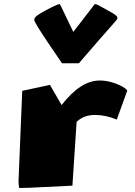

<svg xmlns="http://www.w3.org/2000/svg" viewBox="-20 -911 657 936"><path d="M147 -813.5 148.4 -820.3Q148.4 -831.5 204.3 -861.3Q260.3 -891.1 271 -891.1Q272 -891.1 277.8 -879.4L337.4 -755.4Q439 -886.7 440.9 -889.6V-891.1Q450.7 -891.1 461.9 -884.3Q473.1 -877.4 512.5 -856.4Q551.8 -835.4 551.8 -826.2V-819.3Q551.8 -816.4 516.4 -777.1Q481 -737.8 366.2 -604.5Q364.3 -602.5 361.8 -602.5H282.2Q281.2 -603 214.1 -702.9Q147 -802.7 147 -813.5ZM121.6 4.4 73.2 5.4Q70.3 -17.1 70.3 -27.3Q70.3 -27.3 88.4 -468.3L223.6 -497.1L280.3 -398.9Q373 -518.6 466.3 -518.6Q504.9 -518.6 546.1 -502.9Q587.4 -487.3 600.6 -469.7L549.3 -328.1Q495.1 -350.6 443.4 -350.6Q391.6 -350.6 358.4 -321.3Q356.4 -319.3 354.5 -318.4L353.5 -316.9L333 -5.9Z"/></svg>

Font: Seymour One
Style: Book
Weight: 400
Designer: vernon adams
Foundry: vernon adams
Version: Version 1.000; ttfautohint (v0.93) -l 8 -r 50 -G 200 -x 0 -w